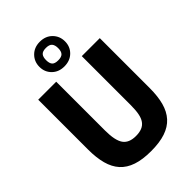

<svg xmlns="http://www.w3.org/2000/svg" viewBox="-287 -1111 1237 1237"><g transform="rotate(-45 331.5 -493.0)"><path d="M331 10Q254 10 200.5 -8Q147 -26 114 -62.5Q81 -99 66 -154.5Q51 -210 51 -284V-739H215V-294Q215 -204 241.5 -166Q268 -128 331 -128Q363 -128 385.5 -137Q408 -146 422 -165.5Q436 -185 442 -216.5Q448 -248 448 -294V-739H612V-284Q612 -209 597 -154Q582 -99 549 -62.5Q516 -26 462.5 -8Q409 10 331 10ZM322 -771Q271 -771 238.5 -803Q206 -835 206 -883Q206 -931 238.5 -963.5Q271 -996 322 -996Q374 -996 406.5 -963.5Q439 -931 439 -883Q439 -835 406.5 -803Q374 -771 322 -771ZM322 -827Q352 -827 364.5 -840.5Q377 -854 377 -883Q377 -912 364.5 -926Q352 -940 322 -940Q291 -940 279 -926Q267 -912 267 -883Q267 -854 279 -840.5Q291 -827 322 -827Z"/></g></svg>

Font: Encode Sans Compressed
Style: ExtraBold
Weight: 800
Designer: Pablo Impallari, Andres Torresi
Foundry: Pablo Impallari, Andres Torresi
Version: Version 1.000; ttfautohint (v1.00) -l 8 -r 50 -G 200 -x 14 -